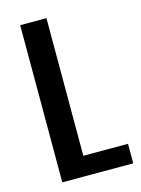

<svg xmlns="http://www.w3.org/2000/svg" viewBox="-108 -763 605 826"><g transform="rotate(-15 194.0 -350.0)"><path d="M156 -87H381V0H65V-700H182V-19Z"/></g></svg>

Font: Pathway Extreme Condensed SemiBold
Style: Regular
Weight: 600
Width: 3
Version: Version 1.001;gftools[0.9.26]